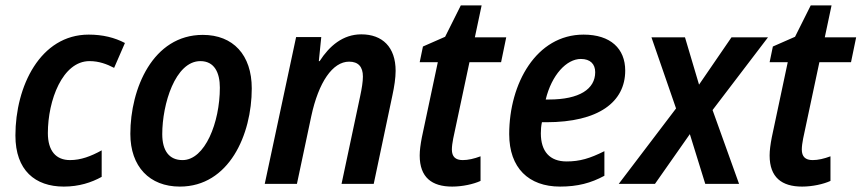

<svg xmlns="http://www.w3.org/2000/svg" viewBox="-20 -680 3186 710"><path d="M216 10C272 10 318 -5 356 -26V-124C316 -102 279 -88 239 -88C187 -88 157 -122 157 -188C157 -309 211 -454 311 -454C346 -454 375 -443 402 -429L442 -521C404 -541 360 -552 308 -552C129 -552 37 -361 37 -179C37 -50 110 10 216 10Z M645 10C827 10 911 -182 911 -353C911 -477 842 -551 730 -551C545 -551 462 -352 462 -185C462 -64 533 10 645 10ZM655 -88C606 -88 580 -122 580 -184C580 -295 628 -454 721 -454C773 -454 793 -411 793 -356C793 -227 738 -88 655 -88Z M959 0H1078L1131 -250C1158 -376 1210 -452 1271 -452C1305 -452 1322 -433 1322 -397C1322 -378 1318 -353 1312 -325L1243 0H1362L1431 -327C1438 -359 1443 -392 1443 -418C1443 -506 1394 -553 1316 -553C1248 -553 1198 -510 1162 -454H1159L1168 -543H1075Z M1652 10C1690 10 1731 1 1757 -11V-102C1733 -93 1711 -88 1691 -88C1664 -88 1651 -101 1651 -127C1651 -138 1653 -153 1656 -168L1716 -450H1833L1852 -542H1736L1761 -660H1684L1626 -544L1544 -508L1532 -450H1599L1540 -172C1535 -146 1532 -124 1532 -105C1532 -24 1577 10 1652 10Z M2051 10C2116 10 2165 -3 2215 -30V-121C2161 -94 2124 -83 2075 -83C2013 -83 1980 -120 1980 -187C1980 -201 1981 -214 1984 -228H2000C2194 -228 2292 -303 2292 -419C2292 -500 2238 -552 2138 -552C1963 -552 1863 -371 1863 -184C1863 -59 1935 10 2051 10ZM2010 -312H1998C2020 -403 2075 -462 2128 -462C2163 -462 2181 -443 2181 -413C2181 -351 2123 -312 2010 -312Z M2268 0H2402L2531 -184L2588 0H2713L2615 -273L2820 -542H2685L2565 -367L2513 -542H2389L2480 -279Z M2946 10C2984 10 3025 1 3051 -11V-102C3027 -93 3005 -88 2985 -88C2958 -88 2945 -101 2945 -127C2945 -138 2947 -153 2950 -168L3010 -450H3127L3146 -542H3030L3055 -660H2978L2920 -544L2838 -508L2826 -450H2893L2834 -172C2829 -146 2826 -124 2826 -105C2826 -24 2871 10 2946 10Z"/></svg>

Font: Noto Sans SemiCondensed SemiBold
Style: Italic
Weight: 600
Width: 4
Italic angle: -12°
Designer: Monotype Design Team
Foundry: Monotype Imaging Inc.
Version: Version 2.013